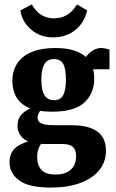

<svg xmlns="http://www.w3.org/2000/svg" viewBox="-20 -650 525 868"><path d="M459 31Q459 82 428.5 119.5Q398 157 342 177.5Q286 198 209 198Q110 198 66.5 165.5Q23 133 23 84Q23 37 56 13.5Q89 -10 144 -20L184 -19Q170 -9 159 11Q148 31 148 61Q148 95 166.5 117Q185 139 231 139Q275 139 299.5 117.5Q324 96 324 56Q324 27 309.5 14Q295 1 260 1H185Q115 1 87 -22.5Q59 -46 59 -81Q59 -116 81.5 -137Q104 -158 140 -168L178 -163Q162 -152 156 -140.5Q150 -129 150 -118Q150 -99 168 -91.5Q186 -84 229 -84H303Q379 -84 419 -56Q459 -28 459 31ZM406 -294Q406 -228 361.5 -186.5Q317 -145 216 -145Q148 -145 108.5 -163.5Q69 -182 52.5 -213.5Q36 -245 36 -283Q36 -330 58 -363.5Q80 -397 123.5 -415Q167 -433 230 -433Q315 -433 360.5 -399Q406 -365 406 -294ZM167 -290Q167 -241 181.5 -219Q196 -197 224 -197Q254 -197 266 -220.5Q278 -244 278 -290Q278 -340 265.5 -361.5Q253 -383 224 -383Q205 -383 192.5 -373.5Q180 -364 173.5 -343.5Q167 -323 167 -290ZM383 -337 351 -362Q365 -395 388.5 -414Q412 -433 437 -433Q447 -433 457.5 -430.5Q468 -428 475 -426V-337ZM220 -481Q162 -481 121 -516Q80 -551 72 -603L124 -630Q142 -597 167.5 -582Q193 -567 224 -567Q256 -567 282 -582Q308 -597 328 -630L374 -603Q362 -548 320.5 -514.5Q279 -481 220 -481Z"/></svg>

Font: Rasa
Style: Regular
Weight: 400
Designer: Anna Giedrys (Yrsa+Rasa design), David Brezina (Yrsa art-direction, Rasa art-direction, design)
Foundry: Rosetta Type Foundry
Version: Version 2.004